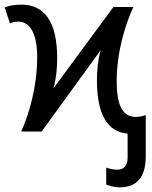

<svg xmlns="http://www.w3.org/2000/svg" viewBox="-25 -566 656 826"><path d="M490 240C566 240 602 193 602 107V-71C592 -67 575 -63 560 -63C510 -63 477 -99 477 -216C477 -342 514 -462 549 -536H463L205 -186C217 -228 221 -275 221 -316C221 -474 165 -546 67 -546C36 -546 12 -541 -5 -534L18 -465C26 -469 37 -473 54 -473C98 -473 135 -432 135 -320C135 -194 100 -74 66 0H154L408 -350C396 -309 392 -261 392 -220C392 -70 440 2 524 9V112C524 148 507 164 479 164C459 164 443 159 432 155V228C445 233 466 240 490 240Z"/></svg>

Font: Noto Sans Thai
Style: Regular
Weight: 400
Designer: Monotype Design Team
Foundry: Monotype Imaging Inc.
Version: Version 1.901